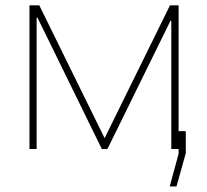

<svg xmlns="http://www.w3.org/2000/svg" viewBox="-20 -548 761 706"><path d="M636.7 -528.3V-65.9H663.1V15.6L628.9 137.7H604L636.7 17.6V0H609.9V-471.2L606.9 -471.7L375 0H354.5L117.7 -483.4L114.7 -482.9V0H88.4V-528.3H124.5L364.7 -40L605 -528.3Z"/></svg>

Font: Roboto-Thin
Style: Regular
Weight: 250
Designer: Google
Version: Version 1.100141; 2013; ttfautohint (v0.94.14-c901) -l 8 -r 